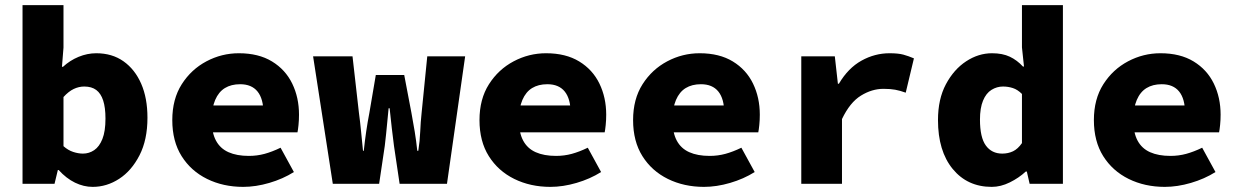

<svg xmlns="http://www.w3.org/2000/svg" viewBox="-20 -718 4840 750"><path d="M342 12Q307 12 273 -4.5Q239 -21 209 -54H206L193 0H68V-698H228V-532L222 -457H226Q253 -482 287 -496Q321 -510 356 -510Q418 -510 462.5 -478.5Q507 -447 531.5 -391Q556 -335 556 -258Q556 -172 525 -111.5Q494 -51 445.5 -19.5Q397 12 342 12ZM304 -118Q328 -118 348 -131.5Q368 -145 380 -175Q392 -205 392 -255Q392 -298 383 -325.5Q374 -353 356 -366.5Q338 -380 309 -380Q288 -380 268 -370.5Q248 -361 228 -339V-147Q246 -131 266 -124.5Q286 -118 304 -118Z M930 12Q852 12 789 -19Q726 -50 689.5 -108Q653 -166 653 -249Q653 -331 690 -389Q727 -447 786.5 -478.5Q846 -510 913 -510Q990 -510 1042.5 -478Q1095 -446 1121.5 -391.5Q1148 -337 1148 -270Q1148 -249 1146 -229.5Q1144 -210 1142 -201H772V-306H1032L1009 -277Q1009 -332 986 -360.5Q963 -389 918 -389Q883 -389 858.5 -374Q834 -359 820.5 -327.5Q807 -296 807 -249Q807 -200 823.5 -169Q840 -138 872.5 -123.5Q905 -109 952 -109Q984 -109 1013.5 -117Q1043 -125 1076 -141L1128 -46Q1085 -19 1032 -3.5Q979 12 930 12Z M1280 0 1203 -498H1357L1382 -278Q1387 -241 1390.5 -204Q1394 -167 1398 -129H1401Q1405 -167 1410.5 -204.5Q1416 -242 1423 -278L1448 -425H1559L1587 -278Q1594 -241 1600 -204Q1606 -167 1610 -129H1614Q1620 -167 1621.5 -204Q1623 -241 1627 -278L1649 -498H1797L1726 0H1541L1519 -148Q1515 -181 1510.5 -217Q1506 -253 1502 -295H1498Q1495 -267 1492 -233Q1489 -199 1483 -148L1461 0Z M2130 12Q2052 12 1989 -19Q1926 -50 1889.5 -108Q1853 -166 1853 -249Q1853 -331 1890 -389Q1927 -447 1986.5 -478.5Q2046 -510 2113 -510Q2190 -510 2242.5 -478Q2295 -446 2321.5 -391.5Q2348 -337 2348 -270Q2348 -249 2346 -229.5Q2344 -210 2342 -201H1972V-306H2232L2209 -277Q2209 -332 2186 -360.5Q2163 -389 2118 -389Q2083 -389 2058.5 -374Q2034 -359 2020.5 -327.5Q2007 -296 2007 -249Q2007 -200 2023.5 -169Q2040 -138 2072.5 -123.5Q2105 -109 2152 -109Q2184 -109 2213.5 -117Q2243 -125 2276 -141L2328 -46Q2285 -19 2232 -3.5Q2179 12 2130 12Z M2730 12Q2652 12 2589 -19Q2526 -50 2489.5 -108Q2453 -166 2453 -249Q2453 -331 2490 -389Q2527 -447 2586.5 -478.5Q2646 -510 2713 -510Q2790 -510 2842.5 -478Q2895 -446 2921.5 -391.5Q2948 -337 2948 -270Q2948 -249 2946 -229.5Q2944 -210 2942 -201H2572V-306H2832L2809 -277Q2809 -332 2786 -360.5Q2763 -389 2718 -389Q2683 -389 2658.5 -374Q2634 -359 2620.5 -327.5Q2607 -296 2607 -249Q2607 -200 2623.5 -169Q2640 -138 2672.5 -123.5Q2705 -109 2752 -109Q2784 -109 2813.5 -117Q2843 -125 2876 -141L2928 -46Q2885 -19 2832 -3.5Q2779 12 2730 12Z M3110 0V-498H3241L3253 -391H3257Q3293 -452 3345 -481Q3397 -510 3455 -510Q3489 -510 3509 -504.5Q3529 -499 3550 -490L3518 -356Q3496 -364 3477 -367.5Q3458 -371 3431 -371Q3386 -371 3343 -344.5Q3300 -318 3269 -253V0Z M3854 12Q3759 12 3701.5 -58Q3644 -128 3644 -249Q3644 -331 3675 -389Q3706 -447 3754 -478.5Q3802 -510 3855 -510Q3896 -510 3924.5 -496.5Q3953 -483 3976 -458H3980L3972 -533V-698H4132V0H4002L3991 -48H3987Q3960 -23 3924.5 -5.5Q3889 12 3854 12ZM3895 -118Q3918 -118 3937 -127Q3956 -136 3972 -159V-351Q3955 -368 3936.5 -374Q3918 -380 3898 -380Q3874 -380 3853 -367Q3832 -354 3820 -325Q3808 -296 3808 -251Q3808 -181 3831 -149.5Q3854 -118 3895 -118Z M4530 12Q4452 12 4389 -19Q4326 -50 4289.5 -108Q4253 -166 4253 -249Q4253 -331 4290 -389Q4327 -447 4386.5 -478.5Q4446 -510 4513 -510Q4590 -510 4642.5 -478Q4695 -446 4721.5 -391.5Q4748 -337 4748 -270Q4748 -249 4746 -229.5Q4744 -210 4742 -201H4372V-306H4632L4609 -277Q4609 -332 4586 -360.5Q4563 -389 4518 -389Q4483 -389 4458.5 -374Q4434 -359 4420.5 -327.5Q4407 -296 4407 -249Q4407 -200 4423.5 -169Q4440 -138 4472.5 -123.5Q4505 -109 4552 -109Q4584 -109 4613.5 -117Q4643 -125 4676 -141L4728 -46Q4685 -19 4632 -3.5Q4579 12 4530 12Z"/></svg>

Font: Source Code Pro ExtraBold
Style: Regular
Weight: 800
Monospace: yes
Designer: Paul D. Hunt, Teo Tuominen
Foundry: Adobe Systems Incorporated
Version: Version 1.018;hotconv 1.0.116;makeotfexe 2.5.65601